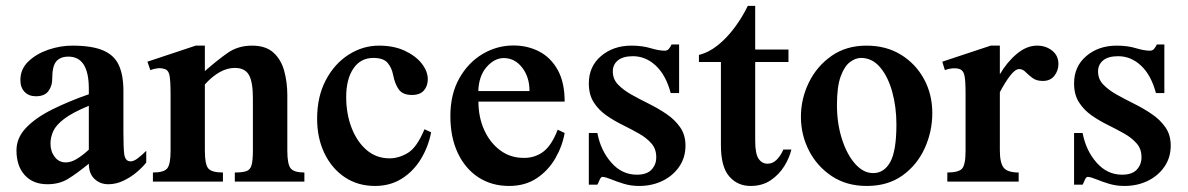

<svg xmlns="http://www.w3.org/2000/svg" viewBox="-20 -613 4010 648"><path d="M473.6 -104V-64.5Q461.4 -48.8 441.2 -31.7Q420.9 -14.6 396.2 -2.9Q371.6 8.8 345.2 8.8Q317.9 8.8 298.8 -9.3Q279.8 -27.3 279.8 -60.5Q237.3 -25.9 208.3 -8.5Q179.2 8.8 140.1 8.8Q91.3 8.8 63.5 -22Q35.6 -52.7 35.6 -105.5Q35.6 -147.9 68.1 -181.9Q100.6 -215.8 156 -243.4Q211.4 -271 279.8 -294.9V-313.5Q279.8 -421.9 210.9 -421.9Q183.6 -421.9 169.9 -405.8Q156.2 -389.6 156.2 -346.7Q156.7 -324.7 144 -306.4Q131.3 -288.1 101.1 -288.1Q77.6 -288.1 63.2 -302.7Q48.8 -317.4 48.8 -342.8Q48.8 -379.9 75.9 -405.8Q103 -431.6 143.3 -445.3Q183.6 -459 223.6 -459Q291 -459 328.6 -442.6Q366.2 -426.3 381.3 -392.6Q396.5 -358.9 396.5 -306.6V-166.5Q396.5 -142.6 397.2 -122.6Q397.9 -102.5 399.4 -92.3Q402.8 -68.4 420.9 -68.4Q431.2 -68.4 444.8 -78.6Q458.5 -88.9 473.6 -104ZM279.8 -107.9V-255.9Q225.1 -233.4 197.3 -212.4Q169.4 -191.4 159.9 -170.7Q150.4 -149.9 150.4 -128.4Q150.4 -102.1 164.6 -83.5Q178.7 -64.9 201.7 -64.9Q218.8 -64.5 238.8 -76.4Q258.8 -88.4 279.8 -107.9Z M496.1 0V-30.8Q533.2 -30.8 544.4 -44.7Q555.7 -58.6 555.7 -104.5V-292.5Q555.7 -347.7 551 -363Q546.4 -378.4 534.2 -380.4Q515.1 -386.7 487.3 -376.5L477.5 -404.8L640.6 -459H671.4V-373Q712.4 -409.2 747.8 -434.1Q783.2 -459 830.6 -459Q877 -459 902.8 -435.5Q928.7 -412.1 939.2 -373.8Q949.7 -335.4 949.7 -291.5V-104.5Q949.7 -59.1 960.9 -44.9Q972.2 -30.8 1007.3 -30.8V0H772.5V-30.8Q798.3 -30.8 811.5 -35.4Q824.7 -40 829.1 -55.9Q833.5 -71.8 833.5 -104.5V-282.7Q833.5 -336.4 820.1 -360.1Q806.6 -383.8 772.5 -383.8Q722.2 -383.8 671.4 -328.1V-104.5Q671.4 -58.1 683.1 -44.4Q694.8 -30.8 732.4 -30.8V0Z M1435.1 -166.5Q1425.8 -118.2 1400.9 -76.9Q1376 -35.6 1336.7 -10.5Q1297.4 14.6 1245.6 14.6Q1188 14.6 1144 -14.6Q1100.1 -43.9 1075.2 -95.2Q1050.3 -146.5 1050.3 -212.4Q1050.3 -286.6 1079.3 -342Q1108.4 -397.5 1156.2 -428.2Q1204.1 -459 1259.3 -459Q1309.1 -459 1346.2 -441.7Q1383.3 -424.3 1403.6 -398.2Q1423.8 -372.1 1423.8 -345.7Q1423.8 -322.8 1410.6 -307.6Q1397.5 -292.5 1370.1 -292.5Q1339.8 -292.5 1326.4 -310.5Q1313 -328.6 1306.6 -360.8Q1302.2 -384.3 1288.1 -400.9Q1273.9 -417.5 1240.2 -417.5Q1196.8 -417.5 1172.6 -381.6Q1148.4 -345.7 1148.4 -285.6Q1148.4 -229 1166.5 -181.9Q1184.6 -134.8 1217.3 -106.7Q1250 -78.6 1294.9 -78.6Q1325.7 -78.6 1356.2 -96.7Q1386.7 -114.7 1412.6 -176.8Z M1862.3 -175.3 1885.7 -164.1Q1877.9 -119.6 1854.2 -78.6Q1830.6 -37.6 1791.5 -11.5Q1752.4 14.6 1698.2 14.6Q1639.2 14.6 1594.5 -14.6Q1549.8 -43.9 1524.9 -96.9Q1500 -149.9 1500 -221.2Q1500 -294.9 1530 -348.4Q1560.1 -401.9 1608.6 -430.7Q1657.2 -459.5 1712.9 -459.5Q1760.7 -459.5 1799.8 -439.2Q1838.9 -418.9 1862.3 -377Q1885.7 -335 1885.7 -270H1594.7Q1594.7 -217.8 1614 -174.8Q1633.3 -131.8 1667.7 -106Q1702.1 -80.1 1747.6 -80.1Q1784.2 -79.6 1812.7 -100.3Q1841.3 -121.1 1862.3 -175.3ZM1594.2 -305.7H1767.1Q1767.1 -353 1742.2 -385Q1717.3 -417 1680.2 -417Q1648.9 -417 1622.6 -387.2Q1596.2 -357.4 1594.2 -305.7Z M2293.5 -121.6Q2293.5 -81.1 2272.2 -50.3Q2251 -19.5 2215.6 -2.4Q2180.2 14.6 2137.2 14.6Q2109.4 14.6 2085.4 7.3Q2061.5 0 2043.2 -7.6Q2024.9 -15.1 2013.7 -16.1Q2007.8 -16.1 2003.4 -5.4Q1999 5.4 1996.1 10.3H1967.3V-164.1H1996.1Q2007.3 -105 2043.2 -64.2Q2079.1 -23.4 2129.4 -23.4Q2163.1 -23.4 2179 -40.5Q2194.8 -57.6 2194.8 -81.5Q2195.3 -109.4 2179 -128.4Q2162.6 -147.5 2136.7 -162.1Q2110.8 -176.8 2081.5 -191.2Q2052.2 -205.6 2026.4 -223.6Q2000.5 -241.7 1983.9 -267.6Q1967.3 -293.5 1967.3 -331.5Q1967.3 -388.7 2008.5 -423.8Q2049.8 -459 2111.3 -459Q2147.5 -459 2175.8 -450.4Q2204.1 -441.9 2223.6 -441.9Q2231.9 -441.9 2237.1 -447.8Q2242.2 -453.6 2246.6 -462.9H2272V-298.8H2243.7Q2227.5 -359.4 2193.4 -391.4Q2159.2 -423.3 2116.2 -423.3Q2082.5 -423.3 2065.4 -409.2Q2048.3 -395 2048.3 -372.6Q2047.9 -346.7 2065.4 -328.1Q2083 -309.6 2110.8 -293.9Q2138.7 -278.3 2170.2 -262.7Q2201.7 -247.1 2229.7 -228Q2257.8 -209 2275.6 -183.3Q2293.5 -157.7 2293.5 -121.6Z M2513.2 14.6Q2469.2 14.6 2441.2 -17.6Q2413.1 -49.8 2413.1 -122.6V-403.8H2338.9V-427.7Q2372.6 -436 2403.3 -460.9Q2434.1 -485.8 2459.7 -520.5Q2485.4 -555.2 2503.9 -593.3H2528.8V-445.8H2641.1V-403.8H2528.8V-138.2Q2528.8 -94.7 2539.8 -77.9Q2550.8 -61 2569.8 -60.5Q2586.9 -60.1 2600.6 -73.2Q2614.3 -86.4 2624 -108.4H2650.9Q2644.5 -80.6 2627 -52.2Q2609.4 -23.9 2581.1 -4.6Q2552.7 14.6 2513.2 14.6Z M2905.3 14.6Q2837.4 14.6 2787.6 -18.3Q2737.8 -51.3 2710.4 -104.5Q2683.1 -157.7 2683.1 -218.8Q2683.1 -279.8 2710 -334.7Q2736.8 -389.6 2786.4 -424.3Q2835.9 -459 2904.3 -459Q2970.7 -459 3020.5 -428.5Q3070.3 -397.9 3098.4 -346.4Q3126.5 -294.9 3126.5 -231.4Q3126.5 -168.9 3100.8 -112.5Q3075.2 -56.2 3025.9 -20.8Q2976.6 14.6 2905.3 14.6ZM2926.8 -28.8Q2963.9 -28.8 2984.6 -66.2Q3005.4 -103.5 3005.4 -193.4Q3005.4 -251 2991.5 -302.2Q2977.5 -353.5 2950.7 -385.5Q2923.8 -417.5 2885.7 -417.5Q2867.2 -417.5 2848.4 -403.3Q2829.6 -389.2 2817.1 -354.5Q2804.7 -319.8 2804.7 -258.8Q2804.7 -196.8 2821.3 -144.5Q2837.9 -92.3 2865.7 -60.5Q2893.6 -28.8 2926.8 -28.8Z M3480.5 -459Q3509.8 -459 3531 -442.1Q3552.2 -425.3 3552.2 -397Q3552.2 -375 3538.6 -357.4Q3524.9 -339.8 3499.5 -339.8Q3478 -339.8 3464.6 -349.9Q3451.2 -359.9 3441.4 -369.9Q3431.6 -379.9 3419.9 -379.9Q3406.2 -379.9 3388.9 -357.2Q3371.6 -334.5 3354.5 -301.8V-105.5Q3354.5 -63.5 3367.4 -47.1Q3380.4 -30.8 3418 -30.8V0H3177.2V-30.8Q3214.4 -30.8 3226.6 -43.5Q3238.8 -56.2 3238.8 -104.5V-295.4Q3238.8 -347.2 3234.1 -362.1Q3229.5 -377 3217.3 -380.4Q3207.5 -383.3 3194.6 -382.3Q3181.6 -381.3 3168.9 -376.5L3160.2 -404.8L3323.7 -459H3354.5V-362.3Q3378.9 -403.8 3411.9 -431.4Q3444.8 -459 3480.5 -459Z M3931.2 -121.6Q3931.2 -81.1 3909.9 -50.3Q3888.7 -19.5 3853.3 -2.4Q3817.9 14.6 3774.9 14.6Q3747.1 14.6 3723.1 7.3Q3699.2 0 3680.9 -7.6Q3662.6 -15.1 3651.4 -16.1Q3645.5 -16.1 3641.1 -5.4Q3636.7 5.4 3633.8 10.3H3605V-164.1H3633.8Q3645 -105 3680.9 -64.2Q3716.8 -23.4 3767.1 -23.4Q3800.8 -23.4 3816.7 -40.5Q3832.5 -57.6 3832.5 -81.5Q3833 -109.4 3816.7 -128.4Q3800.3 -147.5 3774.4 -162.1Q3748.5 -176.8 3719.2 -191.2Q3689.9 -205.6 3664.1 -223.6Q3638.2 -241.7 3621.6 -267.6Q3605 -293.5 3605 -331.5Q3605 -388.7 3646.2 -423.8Q3687.5 -459 3749 -459Q3785.2 -459 3813.5 -450.4Q3841.8 -441.9 3861.3 -441.9Q3869.6 -441.9 3874.8 -447.8Q3879.9 -453.6 3884.3 -462.9H3909.7V-298.8H3881.3Q3865.2 -359.4 3831.1 -391.4Q3796.9 -423.3 3753.9 -423.3Q3720.2 -423.3 3703.1 -409.2Q3686 -395 3686 -372.6Q3685.5 -346.7 3703.1 -328.1Q3720.7 -309.6 3748.5 -293.9Q3776.4 -278.3 3807.9 -262.7Q3839.4 -247.1 3867.4 -228Q3895.5 -209 3913.3 -183.3Q3931.2 -157.7 3931.2 -121.6Z"/></svg>

Font: Awami Nastaliq
Style: Bold
Weight: 700
Designer: Peter Martin, SIL International
Foundry: SIL International
Version: Version 3.100